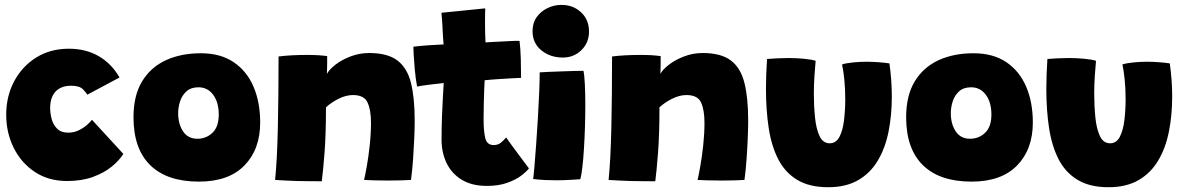

<svg xmlns="http://www.w3.org/2000/svg" viewBox="-20 -752 4962 804"><path d="M496.5 -107.5Q479.5 -80 447.5 -54Q415.5 -28 368.8 -11Q322 6 261 6Q183.5 6 126.2 -31.8Q69 -69.5 37.5 -132.8Q6 -196 6 -271.5Q6 -349 39.2 -411.5Q72.5 -474 131.5 -511Q190.5 -548 268.5 -548Q339 -548 393 -517Q447 -486 480.5 -427.5L345.5 -355.5Q343 -361.5 328.2 -377.2Q313.5 -393 279 -393Q235 -393 212.5 -368.5Q190 -344 190 -299Q190 -279 196 -255Q202 -231 218.5 -213.8Q235 -196.5 266 -196.5Q291.5 -196.5 312.8 -207.8Q334 -219 347.8 -232Q361.5 -245 365 -250.5Z M813 8.5Q679.5 8.5 609.2 -60.2Q539 -129 539 -261Q539 -352 575 -411.2Q611 -470.5 674.5 -499.8Q738 -529 821 -529Q903 -529 958.2 -491.8Q1013.5 -454.5 1041.5 -389.2Q1069.5 -324 1069.5 -239Q1069.5 -126.5 1003.5 -59Q937.5 8.5 813 8.5ZM806.5 -171Q843.5 -171 869.8 -196Q896 -221 896 -272.5Q896 -323.5 872.8 -355Q849.5 -386.5 811 -386.5Q779.5 -386.5 760.8 -369.5Q742 -352.5 734 -327.5Q726 -302.5 726 -278.5Q726 -233 746.5 -202Q767 -171 806.5 -171Z M1327.5 7Q1308.5 7 1280.8 6.8Q1253 6.5 1224 6Q1202 5 1172.2 3.8Q1142.5 2.5 1132 1.5Q1140.5 -82 1143.5 -217.8Q1146.5 -353.5 1146.5 -515.5Q1197.5 -522 1267 -522Q1290.5 -522 1312 -520.8Q1333.5 -519.5 1350 -517Q1350 -510.5 1350 -486Q1350 -461.5 1349 -442.5Q1358 -460.5 1384.5 -481Q1411 -501.5 1448.2 -515.8Q1485.5 -530 1526 -530Q1602.5 -530 1643.8 -499Q1685 -468 1700.8 -405.2Q1716.5 -342.5 1716.5 -247Q1716.5 -217 1714.8 -174.2Q1713 -131.5 1709.8 -85.2Q1706.5 -39 1701 1.5Q1688.5 2.5 1662 3.2Q1635.5 4 1606 4Q1574 4 1545.5 3.2Q1517 2.5 1504.5 1.5Q1509 -16.5 1516 -55.8Q1523 -95 1528.2 -144Q1533.5 -193 1533.5 -239Q1533.5 -291 1519.2 -322.5Q1505 -354 1458 -354Q1429 -354 1398 -338.5Q1367 -323 1345 -302.5Q1345 -189.5 1339 -112.5Q1333 -35.5 1327.5 7Z M2195 -47Q2184 -32.5 2160.8 -15.2Q2137.5 2 2102 14.2Q2066.5 26.5 2019 26.5Q1955.5 26.5 1913.2 0.5Q1871 -25.5 1850 -69.5Q1829 -113.5 1829 -167Q1829 -216.5 1830.8 -264.2Q1832.5 -312 1834.8 -349.2Q1837 -386.5 1838 -404.5Q1805.5 -401 1773.2 -396.8Q1741 -392.5 1726.5 -389.5Q1720 -425.5 1716.8 -462Q1713.5 -498.5 1712.2 -524.8Q1711 -551 1711 -556.5Q1740.5 -560 1770.8 -562.2Q1801 -564.5 1837.5 -566Q1836.5 -573 1835.2 -596.2Q1834 -619.5 1833 -636.5Q1832.5 -653.5 1831 -671.2Q1829.5 -689 1828.5 -698.5L2012 -717Q2011 -704 2011 -651Q2011 -635.5 2011.5 -616Q2012 -596.5 2013 -574.5Q2030.5 -575.5 2052.8 -576.8Q2075 -578 2087.5 -578.5Q2117 -580.5 2133.5 -580.8Q2150 -581 2155.5 -581Q2159.5 -550.5 2160.8 -506Q2162 -461.5 2162 -426Q2157 -426 2130.5 -424.5Q2104 -423 2079 -421.5Q2062 -420.5 2040.8 -418.8Q2019.5 -417 2009.5 -416Q2008.5 -401.5 2007.5 -374.2Q2006.5 -347 2005.8 -315.2Q2005 -283.5 2005 -254Q2005 -203 2012 -173.8Q2019 -144.5 2047.5 -144.5Q2065.5 -144.5 2078 -155Q2090.5 -165.5 2099.5 -176.5Q2107.5 -164.5 2121.5 -145.5Q2135.5 -126.5 2150.8 -106Q2166 -85.5 2178.2 -69.2Q2190.5 -53 2195 -47Z M2337 -511Q2284.5 -511 2247.2 -541Q2210 -571 2210 -622Q2210 -656 2227.5 -680.5Q2245 -705 2272.8 -718.2Q2300.5 -731.5 2331 -731.5Q2380 -731.5 2413.2 -700.5Q2446.5 -669.5 2446.5 -620Q2446.5 -573.5 2414.8 -542.2Q2383 -511 2337 -511ZM2410 -1.5Q2401 -1 2371.2 1Q2341.5 3 2308 3Q2285 3 2260.8 1.8Q2236.5 0.5 2212.5 -2.5Q2214.5 -15.5 2218 -55Q2221.5 -94.5 2225.2 -148.2Q2229 -202 2232.5 -259.5Q2236 -317 2238 -367.5Q2240 -418 2240 -449Q2253 -450 2277.2 -451Q2301.5 -452 2329.5 -453Q2357.5 -454 2383 -454.8Q2408.5 -455.5 2423.5 -455.5Q2427 -438.5 2429 -399.8Q2431 -361 2431 -313.5Q2431 -268.5 2429.5 -220.2Q2428 -172 2425.2 -127.8Q2422.5 -83.5 2418.5 -50Q2414.5 -16.5 2410 -1.5Z M2724 7Q2705 7 2677.2 6.8Q2649.5 6.5 2620.5 6Q2598.5 5 2568.8 3.8Q2539 2.5 2528.5 1.5Q2537 -82 2540 -217.8Q2543 -353.5 2543 -515.5Q2594 -522 2663.5 -522Q2687 -522 2708.5 -520.8Q2730 -519.5 2746.5 -517Q2746.5 -510.5 2746.5 -486Q2746.5 -461.5 2745.5 -442.5Q2754.5 -460.5 2781 -481Q2807.5 -501.5 2844.8 -515.8Q2882 -530 2922.5 -530Q2999 -530 3040.2 -499Q3081.5 -468 3097.2 -405.2Q3113 -342.5 3113 -247Q3113 -217 3111.2 -174.2Q3109.5 -131.5 3106.2 -85.2Q3103 -39 3097.5 1.5Q3085 2.5 3058.5 3.2Q3032 4 3002.5 4Q2970.5 4 2942 3.2Q2913.5 2.5 2901 1.5Q2905.5 -16.5 2912.5 -55.8Q2919.5 -95 2924.8 -144Q2930 -193 2930 -239Q2930 -291 2915.8 -322.5Q2901.5 -354 2854.5 -354Q2825.5 -354 2794.5 -338.5Q2763.5 -323 2741.5 -302.5Q2741.5 -189.5 2735.5 -112.5Q2729.5 -35.5 2724 7Z M3506 -482Q3522 -487.5 3551.2 -490.5Q3580.5 -493.5 3608 -493.5Q3631 -493.5 3658.8 -491.5Q3686.5 -489.5 3704.5 -486.5Q3714.5 -415 3714.5 -348Q3714.5 -269.5 3700.8 -200.8Q3687 -132 3656 -79.8Q3625 -27.5 3573.8 2.2Q3522.5 32 3448 32Q3369.5 32 3318.5 1.2Q3267.5 -29.5 3239 -85Q3210.5 -140.5 3199 -215.5Q3187.5 -290.5 3187.5 -378.5Q3187.5 -440 3192 -505Q3208.5 -506.5 3234.8 -507.8Q3261 -509 3282.5 -509Q3314 -509 3345.8 -506Q3377.5 -503 3395.5 -497.5Q3393 -470.5 3390.5 -434.2Q3388 -398 3388 -359.5Q3388 -308.5 3392.8 -260.8Q3397.5 -213 3411.8 -182.5Q3426 -152 3454.5 -152Q3481.5 -152 3495.5 -179.5Q3509.5 -207 3514.5 -249.8Q3519.5 -292.5 3519.5 -338Q3519.5 -381 3515.5 -420Q3511.5 -459 3506 -482Z M4048.5 8.5Q3915 8.5 3844.8 -60.2Q3774.5 -129 3774.5 -261Q3774.5 -352 3810.5 -411.2Q3846.5 -470.5 3910 -499.8Q3973.5 -529 4056.5 -529Q4138.5 -529 4193.8 -491.8Q4249 -454.5 4277 -389.2Q4305 -324 4305 -239Q4305 -126.5 4239 -59Q4173 8.5 4048.5 8.5ZM4042 -171Q4079 -171 4105.2 -196Q4131.5 -221 4131.5 -272.5Q4131.5 -323.5 4108.2 -355Q4085 -386.5 4046.5 -386.5Q4015 -386.5 3996.2 -369.5Q3977.5 -352.5 3969.5 -327.5Q3961.5 -302.5 3961.5 -278.5Q3961.5 -233 3982 -202Q4002.5 -171 4042 -171Z M4680 -482Q4696 -487.5 4725.2 -490.5Q4754.5 -493.5 4782 -493.5Q4805 -493.5 4832.8 -491.5Q4860.5 -489.5 4878.5 -486.5Q4888.5 -415 4888.5 -348Q4888.5 -269.5 4874.8 -200.8Q4861 -132 4830 -79.8Q4799 -27.5 4747.8 2.2Q4696.5 32 4622 32Q4543.5 32 4492.5 1.2Q4441.5 -29.5 4413 -85Q4384.5 -140.5 4373 -215.5Q4361.5 -290.5 4361.5 -378.5Q4361.5 -440 4366 -505Q4382.5 -506.5 4408.8 -507.8Q4435 -509 4456.5 -509Q4488 -509 4519.8 -506Q4551.5 -503 4569.5 -497.5Q4567 -470.5 4564.5 -434.2Q4562 -398 4562 -359.5Q4562 -308.5 4566.8 -260.8Q4571.5 -213 4585.8 -182.5Q4600 -152 4628.5 -152Q4655.5 -152 4669.5 -179.5Q4683.5 -207 4688.5 -249.8Q4693.5 -292.5 4693.5 -338Q4693.5 -381 4689.5 -420Q4685.5 -459 4680 -482Z"/></svg>

Font: Grandstander Black
Style: Regular
Weight: 900
Designer: Tyler Finck
Foundry: Etcetera Type Co
Version: Version 1.200; ttfautohint (v1.8.3)